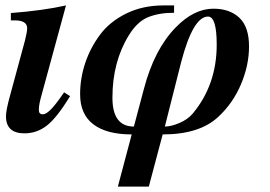

<svg xmlns="http://www.w3.org/2000/svg" viewBox="-20 -482 996 707"><path d="M216 -142 238 -128Q190 -49 153 -20Q116 9 70 9Q2 9 2 -54Q2 -76 17 -130L72 -333Q80 -365 80 -378Q80 -407 34 -407H20V-434Q138 -443 223 -462L132 -128Q123 -97 123 -77Q123 -61 138 -61Q159 -61 202 -122Z M473 -16 510 -155Q548 -300 627 -381Q694 -450 766 -450Q826 -450 861.5 -416.5Q897 -383 897 -311Q897 -242 867.5 -172Q838 -102 784 -52Q715 13 579 13L528 205H414L465 13Q373 13 324 -24Q275 -61 275 -135Q275 -194 294 -250.5Q313 -307 349 -355Q385 -403 445.5 -432.5Q506 -462 581 -462H621V-435Q566 -435 526 -419Q486 -403 455 -353Q394 -255 394 -122Q394 -16 473 -16ZM647 -253 587 -16Q610 -16 640.5 -29Q671 -42 689 -63Q778 -169 778 -318Q778 -421 746 -421Q691 -421 647 -253Z"/></svg>

Font: STIX MathJax Main
Style: Bold Italic
Weight: 700
Italic angle: -16.33°
Designer: MicroPress Inc., with final additions and corrections provided by Coen Hoffman, Elsevier (retired)
Version: Version 1.1.1